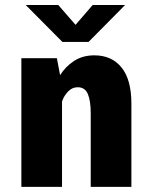

<svg xmlns="http://www.w3.org/2000/svg" viewBox="-20 -726 590 746"><path d="M63 0V-500H201L213.5 -434Q234 -467 267.5 -489Q301 -511 346.5 -511Q414 -511 452.2 -463.8Q490.5 -416.5 490.5 -323.5V0H332.5V-285.5Q332.5 -335 321.2 -361Q310 -387 282 -387Q260 -387 244 -370Q228 -353 221 -331.5V0ZM80 -706.5H206.5L273.5 -629.5L340 -706.5H466L324 -563H222.5Z"/></svg>

Font: Trispace SemiCondensed
Style: Bold
Weight: 700
Width: 4
Designer: Tyler Finck
Foundry: Etcetera Type Company
Version: Version 1.210; ttfautohint (v1.8.3)